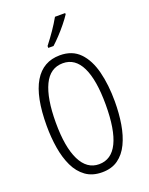

<svg xmlns="http://www.w3.org/2000/svg" viewBox="-173 -1035 878 1132"><g transform="rotate(-20 265.5 -468.5)"><path d="M479 -358Q479 -283 468 -216.5Q457 -150 432.5 -99Q408 -48 367.5 -19Q327 10 267 10Q206 10 164.5 -20Q123 -50 98.5 -101.5Q74 -153 63 -219.5Q52 -286 52 -359Q52 -542 106.5 -633Q161 -724 267 -724Q344 -724 390.5 -676Q437 -628 458 -545Q479 -462 479 -358ZM109 -358Q109 -205 149.5 -123Q190 -41 266 -41Q344 -41 383 -121Q422 -201 422 -358Q422 -513 383 -593.5Q344 -674 267 -674Q187 -674 148 -592.5Q109 -511 109 -358ZM382 -939Q367 -916 344 -887.5Q321 -859 296 -832.5Q271 -806 251 -788H218V-800Q249 -840 273 -875Q297 -910 318 -947H382Z"/></g></svg>

Font: Noto Sans Malayalam ExtraCondensed Light
Style: Regular
Weight: 300
Width: 2
Designer: Jelle Bosma - Monotype Design Team
Foundry: Monotype Imaging Inc.
Version: Version 2.104; ttfautohint (v1.8.4.7-5d5b)